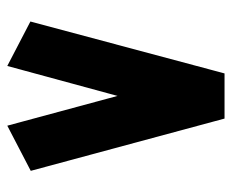

<svg xmlns="http://www.w3.org/2000/svg" viewBox="-76 -576 651 540"><g transform="rotate(-90 250.0 -305.5)"><path d="M314 0 179 -37 335 -611 460 -546ZM187 0V-19H314V0ZM187 0 40 -545 167 -611 322 -37Z"/></g></svg>

Font: Reem Kufi
Style: Regular
Weight: 400
Designer: Khaled Hosny
Version: Version 1.6